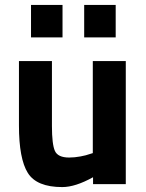

<svg xmlns="http://www.w3.org/2000/svg" viewBox="-20 -748 593 780"><path d="M357 -500H491V0H358V-28Q286 12 233 12Q129 12 93 -45.5Q57 -103 57 -238V-500H191V-236Q191 -162 203 -135Q215 -108 261 -108Q283 -108 307 -112.5Q331 -117 344 -122L357 -126ZM106 -596V-728H234V-596ZM322 -596V-728H450V-596Z"/></svg>

Font: TitilliumText
Style: ExtraBold
Weight: 800
Designer: Accademia di Belle Arti di Urbino and others
Foundry: Accademia di Belle Arti di Urbino and others.
Version: Version 60.001